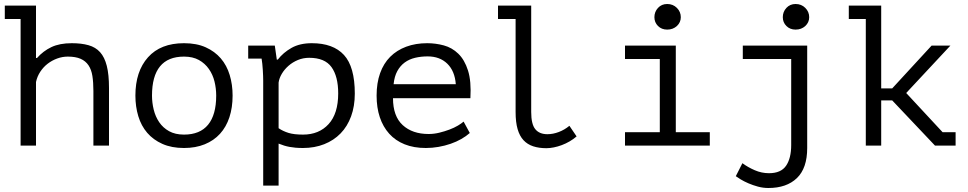

<svg xmlns="http://www.w3.org/2000/svg" viewBox="-20 -728 4840 960"><path d="M4 -700H160V-438H165Q196 -473 237 -492.5Q278 -512 339 -512Q387 -512 422.5 -502Q458 -492 480.5 -467Q503 -442 514 -398.5Q525 -355 525 -288V0H447V-273Q447 -316 442 -348Q437 -380 422.5 -401.5Q408 -423 383 -434Q358 -445 319 -445Q292 -445 266 -435.5Q240 -426 218.5 -409.5Q197 -393 181.5 -369.5Q166 -346 160 -318V0H83V-633H4Z M657 -250Q657 -371 720 -441.5Q783 -512 900 -512Q963 -512 1008.5 -491.5Q1054 -471 1084 -436Q1114 -401 1128.5 -353Q1143 -305 1143 -250Q1143 -190 1127 -141.5Q1111 -93 1080 -59Q1049 -25 1003.5 -6.5Q958 12 900 12Q838 12 792 -8.5Q746 -29 716 -64Q686 -99 671.5 -147Q657 -195 657 -250ZM740 -250Q740 -215 748.5 -180Q757 -145 776 -117Q795 -89 825.5 -72Q856 -55 900 -55Q980 -55 1020.5 -104.5Q1061 -154 1061 -250Q1061 -286 1052.5 -320.5Q1044 -355 1024.5 -383Q1005 -411 974.5 -428Q944 -445 900 -445Q820 -445 780 -396Q740 -347 740 -250Z M1296 -325Q1296 -334 1295.5 -348.5Q1295 -363 1294 -378.5Q1293 -394 1291.5 -409Q1290 -424 1288 -435H1221V-500H1354L1364 -430H1369Q1396 -465 1437.5 -488.5Q1479 -512 1539 -512Q1646 -512 1700 -453Q1754 -394 1754 -260Q1754 -197 1735.5 -146.5Q1717 -96 1683 -61Q1649 -26 1601 -7Q1553 12 1495 12Q1474 12 1457.5 10.5Q1441 9 1427.5 6.5Q1414 4 1401 0Q1388 -4 1373 -10V200H1296ZM1526 -439Q1496 -439 1469.5 -428Q1443 -417 1422.5 -399Q1402 -381 1389 -359Q1376 -337 1373 -315V-87Q1395 -72 1422.5 -63.5Q1450 -55 1495 -55Q1575 -55 1623 -107.5Q1671 -160 1671 -261Q1671 -346 1637.5 -392.5Q1604 -439 1526 -439Z M2329 -63Q2311 -47 2286.5 -33Q2262 -19 2233 -9Q2204 1 2172.5 6.5Q2141 12 2109 12Q2049 12 2003 -6.5Q1957 -25 1926 -59.5Q1895 -94 1879 -142Q1863 -190 1863 -250Q1863 -313 1880.5 -362Q1898 -411 1931 -444Q1964 -477 2011 -494.5Q2058 -512 2116 -512Q2158 -512 2199 -501Q2240 -490 2271.5 -459.5Q2303 -429 2320 -375.5Q2337 -322 2332 -237H1945Q1945 -147 1993.5 -102.5Q2042 -58 2123 -58Q2150 -58 2176.5 -64.5Q2203 -71 2227 -80Q2251 -89 2269.5 -100Q2288 -111 2298 -120ZM2118 -446Q2085 -446 2055.5 -439Q2026 -432 2003.5 -415.5Q1981 -399 1966.5 -372.5Q1952 -346 1948 -307H2259Q2254 -373 2216.5 -409.5Q2179 -446 2118 -446Z M2470 -700H2636V-168Q2636 -107 2656.5 -82Q2677 -57 2717 -57Q2745 -57 2774 -68Q2803 -79 2827 -99L2863 -46Q2847 -32 2828 -21Q2809 -10 2789 -2.5Q2769 5 2749 9Q2729 13 2712 13Q2675 13 2646 3.5Q2617 -6 2597.5 -27Q2578 -48 2568 -82.5Q2558 -117 2558 -168V-633H2470Z M3105 0V-67H3279V-433H3105V-500H3359V-67H3529V0ZM3252 -642Q3252 -669 3270 -688.5Q3288 -708 3316 -708Q3345 -708 3364.5 -688.5Q3384 -669 3384 -642Q3384 -616 3364.5 -598Q3345 -580 3316 -580Q3288 -580 3270 -598Q3252 -616 3252 -642Z M3936 -433H3694V-500H4016V12Q4016 113 3964.5 162.5Q3913 212 3822 212Q3795 212 3769.5 205Q3744 198 3722 188.5Q3700 179 3683.5 169Q3667 159 3659 153L3692 88Q3719 108 3753.5 123Q3788 138 3825 138Q3885 138 3910.5 100.5Q3936 63 3936 -3ZM3894 -642Q3894 -669 3912 -688.5Q3930 -708 3958 -708Q3987 -708 4006.5 -688.5Q4026 -669 4026 -642Q4026 -616 4006.5 -598Q3987 -580 3958 -580Q3930 -580 3912 -598Q3894 -616 3894 -642Z M4224 -700H4386V-286H4441L4638 -500H4732L4511 -263L4693 -67H4758V0H4655L4441 -226H4386V0H4309V-633H4224Z"/></svg>

Font: PT Mono
Style: Regular
Weight: 400
Monospace: yes
Designer: A.Korolkova, I.Chaeva
Foundry: ParaType Ltd
Version: Version 1.001W OFL